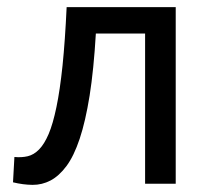

<svg xmlns="http://www.w3.org/2000/svg" viewBox="-20 -510 590 533"><path d="M467.8 0H382.8V-417H246.1Q240.2 -316.4 228.8 -244.6Q217.3 -172.9 201.2 -124.8Q185.1 -76.7 164.6 -49.1Q144 -21.5 120.4 -9Q96.7 3.4 70.3 3.2Q43.9 2.9 16.1 -3.9L20 -74.2Q39.6 -72.3 56.6 -76.2Q73.7 -80.1 88.4 -95Q103 -109.9 115 -137.9Q127 -166 136.7 -212.9Q146.5 -259.8 153.6 -327.9Q160.6 -396 165 -490.2H467.8Z"/></svg>

Font: Code New Roman
Style: Regular
Weight: 400
Monospace: yes
Designer: Sam Radian
Foundry: Code New Roman
Version: Version 2.00 November 29, 2014